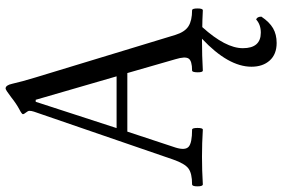

<svg xmlns="http://www.w3.org/2000/svg" viewBox="-178 -542 976 663"><g transform="rotate(-90 309.5 -210.0)"><path d="M4.9 2.9Q-2 2.9 -2 -15.6Q-2 -34.2 4.9 -34.2Q43 -34.2 59.8 -46.9Q76.7 -59.6 90.8 -100.1L255.9 -580.1Q258.8 -588.9 258.8 -596.2Q258.8 -600.6 252.9 -607.9Q247.1 -615.2 247.1 -618.2Q247.1 -622.1 264.2 -630.9Q282.7 -640.6 306.2 -659.2Q331.1 -678.2 335.9 -678.2Q347.2 -678.2 352.1 -655.8Q359.9 -621.1 374 -575.2L521 -91.8Q531.2 -59.1 551 -46.6Q570.8 -34.2 606 -34.2Q612.3 -34.2 612.3 -15.6Q612.3 2.9 606 2.9Q567.9 1 547.9 1Q475.1 81.5 475.1 141.1Q475.1 203.1 528.8 203.1Q556.6 203.1 574.2 187Q584 190.4 584 205.1Q565.4 232.9 543.9 245.4Q522.5 257.8 493.2 257.8Q454.1 257.8 432.6 233.9Q411.1 210 411.1 170.9Q411.1 90.8 507.8 0H502Q449.2 0 397.9 2.9Q391.6 2.9 391.8 -15.6Q392.1 -34.2 397.9 -34.2Q431.2 -34.2 439.2 -46.1Q447.3 -58.1 437 -91.8L389.2 -257.8H187L131.8 -90.8Q121.6 -57.6 135 -45.9Q148.4 -34.2 193.8 -34.2Q199.7 -34.2 199.7 -15.6Q199.7 2.9 193.8 2.9Q147.5 0 100.1 0Q53.2 0 4.9 2.9ZM199.2 -294.9H377.9L296.9 -574.2H290Z"/></g></svg>

Font: Junicode SmCond
Style: Regular
Weight: 400
Width: 4
Designer: Peter S. Baker
Version: Version 2.206